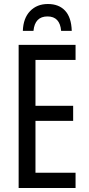

<svg xmlns="http://www.w3.org/2000/svg" viewBox="-20 -938 442 958"><path d="M357 0H73V-714H357V-639H157V-410H345V-335H157V-76H357ZM219 -918Q274 -918 305 -884.5Q336 -851 338 -784H285Q279 -856 217 -856Q154 -856 147 -784H94Q96 -847 130 -882.5Q164 -918 219 -918Z"/></svg>

Font: Noto Sans ExtraCondensed
Style: Regular
Weight: 400
Width: 2
Designer: Monotype Design Team
Foundry: Monotype Imaging Inc.
Version: Version 2.013; ttfautohint (v1.8.4.7-5d5b)